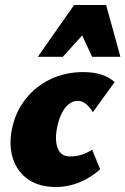

<svg xmlns="http://www.w3.org/2000/svg" viewBox="-20 -731 501 767"><path d="M203 16Q136 16 92.5 -14.5Q49 -45 32 -96.5Q15 -148 27 -212Q41 -283 81.5 -334.5Q122 -386 181.5 -414.5Q241 -443 312 -443Q354 -443 385 -433Q416 -423 438 -403L351 -283Q341 -300 325.5 -314Q310 -328 291 -328Q270 -328 253.5 -314Q237 -300 225.5 -276Q214 -252 208 -221Q198 -172 210.5 -139Q223 -106 260 -106Q286 -106 308 -113.5Q330 -121 348 -133L380 -55Q347 -24 300.5 -4Q254 16 203 16ZM131 -504 276 -711H404L349 -635L231 -504ZM348 -504 287 -635 276 -711H404L461 -504Z"/></svg>

Font: Ysabeau Infant Black
Style: Italic
Weight: 900
Italic angle: -12°
Designer: Christian Thalmann (Catharsis Fonts)
Version: Version 2.001;gftools[0.9.30]; featfreeze: ss01,ss02,lnum